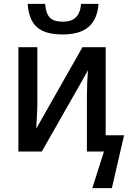

<svg xmlns="http://www.w3.org/2000/svg" viewBox="-20 -783 672 992"><path d="M304 -605C427 -605 481 -661 489 -763H399C393 -696 360 -671 306 -671C243 -671 219 -695 213 -763H123C131 -658 177 -605 304 -605ZM457 189H558L621 -84H526V-539H406L167 -118C170 -161 173 -215 173 -259V-539H75V0H196L435 -420C431 -383 429 -325 429 -282V0H517Z"/></svg>

Font: Noto Sans SemiCondensed Medium
Style: Regular
Weight: 500
Width: 4
Designer: Monotype Design Team
Foundry: Monotype Imaging Inc.
Version: Version 2.013